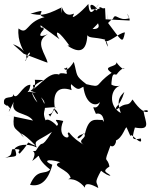

<svg xmlns="http://www.w3.org/2000/svg" viewBox="-22 -842 764 965"><path d="M230 -256C210 -285 235 -248 248 -295C273 -248 276 -275 255 -292C240 -371 266 -414 338 -389C326 -430 350 -414 321 -434C374 -378 373 -396 397 -406C409 -312 464 -305 481 -330C460 -269 430 -338 460 -270C506 -282 503 -206 494 -239C457 -238 425 -256 405 -170C348 -162 365 -120 400 -173C423 -142 344 -140 418 -104C316 -158 330 -192 318 -170C343 -134 258 -146 296 -234C219 -252 291 -222 262 -209C270 -206 223 -254 207 -237C182 -299 228 -280 184 -353C235 -304 160 -292 137 -381L182 -298L257 -304ZM48 -256C39 -182 61 -202 99 -151C63 -180 88 -183 158 -109C95 -131 144 -141 77 -70C55 -80 107 -95 40 -92C30 -71 44 -61 4 -49C56 -60 70 -44 52 -96C82 -124 135 -115 162 -101C149 -139 159 -127 239 -179C173 -75 202 -156 158 -84C117 -76 174 -97 140 -33C204 -79 136 -63 230 10C204 39 164 2 129 87C177 98 219 72 241 -14C194 -32 213 -47 281 -27C225 -7 323 7 333 52C298 73 349 33 405 101C406 102 395 60 472 103C466 68 448 85 487 14C458 -17 472 11 435 -43C442 -11 523 49 533 40C517 24 486 21 528 -5C517 -62 495 -9 533 -110C558 -89 580 -168 535 -132C589 -126 604 -201 614 -202C647 -126 625 -179 648 -156C696 -111 687 -138 686 -146C643 -138 638 -139 656 -201C740 -186 709 -225 699 -285C745 -303 718 -232 644 -342C618 -298 616 -337 564 -291C551 -308 579 -300 603 -380C574 -352 565 -333 585 -274C521 -309 533 -397 581 -411C516 -397 508 -478 537 -397C539 -499 557 -458 565 -469C616 -536 616 -456 563 -529C567 -502 485 -513 539 -476C448 -414 495 -399 412 -419C354 -464 369 -459 349 -531C303 -459 295 -510 306 -498C334 -517 292 -469 327 -474C346 -513 271 -449 346 -455C310 -483 239 -478 299 -453C236 -508 189 -414 116 -374C191 -416 130 -428 147 -402C168 -443 240 -439 153 -441C156 -425 157 -398 118 -376C145 -353 95 -404 160 -375C85 -393 123 -352 131 -416C88 -416 63 -327 43 -370C52 -338 -12 -371 -1 -320C26 -297 4 -328 30 -296C27 -301 7 -242 47 -330C28 -262 113 -281 144 -236L1 -266ZM267 -661C256 -693 277 -682 326 -614C321 -592 329 -623 318 -612C377 -572 413 -583 417 -665C428 -649 449 -657 506 -643C533 -560 514 -655 504 -638C521 -621 578 -679 606 -679C593 -618 594 -631 514 -736C527 -695 520 -769 516 -817C529 -696 504 -722 546 -748C559 -782 571 -733 627 -750C600 -809 642 -732 626 -739L509 -745L506 -801L437 -794C410 -855 511 -784 455 -750C486 -709 477 -695 443 -696C501 -752 529 -797 476 -807C493 -794 427 -771 476 -822C447 -786 428 -753 422 -822C381 -775 331 -739 347 -766C362 -792 314 -733 288 -808C289 -737 284 -815 284 -803C195 -758 178 -766 131 -773C240 -807 145 -767 202 -756C106 -731 120 -662 71 -699C64 -638 95 -582 118 -555C106 -573 157 -603 104 -537C115 -534 124 -591 43 -620L97 -572L205 -531L217 -527C210 -567 147 -633 218 -670C166 -648 177 -672 197 -693C201 -716 179 -690 182 -715L277 -645Z"/></svg>

Font: Hussar Lance
Style: Regular
Weight: 700
Foundry: Cannot Into Space Fonts, PlusOne Fonts
Version: Version 2.27